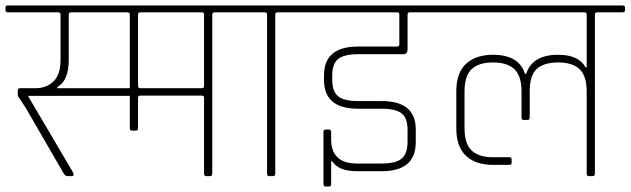

<svg xmlns="http://www.w3.org/2000/svg" viewBox="-30 -643 2302 701"><path d="M-1 -623H846Q855 -623 855 -615V-606Q855 -598 846 -598H754Q745 -598 745 -590V-9Q745 0 737 0H723Q715 0 715 -9V-286Q715 -294 706 -294H483Q474 -294 474 -286V-175Q474 -166 466 -166H452Q444 -166 444 -175V-293H72L234 -18Q239 -8 239 -6Q239 0 231 0H217Q209 0 203 -9L64 -249L35 -293V-313Q35 -321 44 -321H100Q140 -321 165.5 -346Q191 -371 191 -424V-590Q191 -598 182 -598H-1Q-10 -598 -10 -606V-615Q-10 -623 -1 -623ZM179 -321H444V-590Q444 -598 435 -598H230Q221 -598 221 -590V-424Q221 -348 179 -325ZM715 -329V-590Q715 -598 706 -598H483Q474 -598 474 -590V-330Q474 -321 482 -321H706Q715 -321 715 -329Z M967 0H953Q945 0 945 -9V-590Q945 -598 936 -598H845Q836 -598 836 -606V-615Q836 -623 845 -623H1076Q1085 -623 1085 -615V-606Q1085 -598 1076 -598H984Q975 -598 975 -590V-9Q975 0 967 0Z M1364 -246H1277Q1153 -246 1153 -351V-368Q1153 -473 1277 -473H1419Q1428 -473 1428 -481V-590Q1428 -598 1419 -598H1074Q1065 -598 1065 -606V-615Q1065 -623 1074 -623H1557Q1566 -623 1566 -615V-606Q1566 -598 1557 -598H1467Q1458 -598 1458 -590V-463Q1458 -445 1442 -445H1277Q1226 -445 1204.5 -427.5Q1183 -410 1183 -367V-352Q1183 -309 1204.5 -291.5Q1226 -274 1277 -274H1364Q1488 -274 1488 -170V-124Q1488 -18 1364 -18H1273Q1206 -18 1183 -54H1179V29Q1179 38 1171 38H1159Q1151 38 1151 29V-161Q1151 -170 1159 -170H1171Q1179 -170 1179 -161V-135Q1179 -46 1273 -46H1364Q1415 -46 1436.5 -64Q1458 -82 1458 -125V-169Q1458 -212 1436.5 -229Q1415 -246 1364 -246Z M2008 -443Q2083 -443 2108 -397H2112V-590Q2112 -598 2103 -598H1555Q1546 -598 1546 -606V-615Q1546 -623 1555 -623H2243Q2252 -623 2252 -615V-606Q2252 -598 2243 -598H2151Q2142 -598 2142 -590V-9Q2142 0 2134 0H2120Q2112 0 2112 -9V-309Q2112 -366 2086 -390.5Q2060 -415 2008 -415Q1956 -415 1930 -391.5Q1904 -368 1904 -310V-214Q1904 -205 1896 -205H1882Q1874 -205 1874 -214V-310Q1874 -366 1848 -390.5Q1822 -415 1770 -415Q1718 -415 1692 -390.5Q1666 -366 1666 -309V-175Q1666 -118 1692 -93.5Q1718 -69 1770 -69H1829Q1838 -69 1838 -61V-49Q1838 -41 1829 -41H1770Q1707 -41 1671.5 -74Q1636 -107 1636 -174V-310Q1636 -377 1671.5 -410Q1707 -443 1770 -443Q1865 -443 1887 -373H1891Q1913 -443 2008 -443Z"/></svg>

Font: Rajdhani Light
Style: Regular
Weight: 300
Designer: Satya Rajpurohit, Jyotish Sonowal
Foundry: Indian Type Foundry
Version: Version 1.201;PS 1.0;hotconv 1.0.78;makeotf.lib2.5.61930; tt